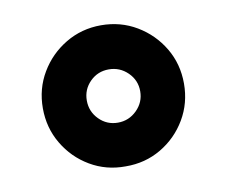

<svg xmlns="http://www.w3.org/2000/svg" viewBox="-51 -792 562 477"><g transform="rotate(-10 230.5 -554.0)"><path d="M230.5 -376Q181.6 -375.5 141.1 -399.4Q100.6 -423.3 76.7 -463.9Q52.7 -504.4 52.7 -553.7Q52.7 -603 76.7 -643.3Q100.6 -683.6 141.1 -707.8Q181.6 -731.9 230.5 -731.9Q279.8 -731.9 320.3 -707.8Q360.8 -683.6 384.8 -643.3Q408.7 -603 408.7 -553.7Q408.7 -504.4 384.8 -463.9Q360.8 -423.3 320.3 -399.4Q279.8 -375.5 230.5 -376ZM230.5 -486.3Q258.3 -486.3 278.3 -506.1Q298.3 -525.9 298.3 -553.7Q298.3 -581.5 278.3 -601.1Q258.3 -620.6 230.5 -620.6Q202.6 -620.6 183.1 -601.1Q163.6 -581.5 163.6 -553.7Q163.6 -525.9 183.1 -506.1Q202.6 -486.3 230.5 -486.3Z"/></g></svg>

Font: Inter Extra Bold
Style: Regular
Weight: 800
Designer: Rasmus Andersson
Foundry: rsms
Version: Version 4.000;git-3c8e0fc